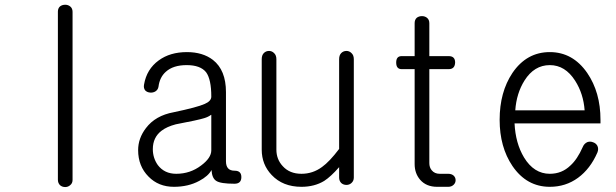

<svg xmlns="http://www.w3.org/2000/svg" viewBox="-20 -754 2540 792"><path d="M218.8 -706.1V-12.7Q218.8 1 227.5 9.8Q236.3 17.6 249 17.6Q260.7 17.6 269.5 9.8Q279.3 2 279.3 -11.7V-705.1Q279.3 -719.7 269.5 -727.5Q260.7 -734.4 249 -734.4Q236.3 -734.4 227.5 -727.5Q218.8 -719.7 218.8 -706.1Z M851.6 -133.8Q851.6 -102.5 809.6 -71.3Q764.6 -37.1 707 -37.1Q658.2 -37.1 630.9 -73.2Q610.4 -102.5 610.4 -138.7Q610.4 -187.5 646.5 -214.8Q668 -231.4 705.1 -241.2Q797.9 -258.8 822.3 -266.6Q838.9 -271.5 850.6 -280.3H851.6ZM751 -539.1Q681.6 -539.1 634.8 -504.9Q585 -468.8 574.2 -405.3Q571.3 -390.6 579.1 -380.9Q586.9 -373 599.6 -372.1Q611.3 -371.1 621.1 -377Q631.8 -383.8 633.8 -396.5Q638.7 -435.5 664.1 -458Q694.3 -485.4 750 -485.4Q806.6 -485.4 830.1 -456.1Q851.6 -426.8 851.6 -355.5Q851.6 -336.9 824.2 -325.2Q793.9 -311.5 696.3 -291Q621.1 -277.3 582 -225.6Q549.8 -183.6 549.8 -134.8Q549.8 -68.4 592.8 -25.4Q633.8 16.6 697.3 16.6Q756.8 16.6 801.8 -7.8Q838.9 -27.3 852.5 -52.7Q854.5 -18.6 872.1 -7.8Q889.6 3.9 947.3 3.9Q975.6 3.9 975.6 -23.4Q975.6 -49.8 948.2 -49.8Q929.7 -49.8 920.9 -59.6Q912.1 -69.3 912.1 -88.9V-374Q912.1 -464.8 858.4 -506.8Q816.4 -539.1 751 -539.1Z M1439.5 -21.5V-509.8Q1439.5 -526.4 1429.7 -535.2Q1420.9 -543.9 1409.2 -543.9Q1396.5 -543.9 1387.7 -535.2Q1378.9 -526.4 1378.9 -509.8V-139.6Q1338.9 -86.9 1308.6 -65.4Q1270.5 -37.1 1223.6 -37.1Q1174.8 -37.1 1146.5 -68.4Q1120.1 -96.7 1120.1 -136.7V-509.8Q1120.1 -526.4 1110.4 -535.2Q1101.6 -543.9 1089.8 -543.9Q1077.1 -543.9 1068.4 -535.2Q1059.6 -526.4 1059.6 -509.8V-136.7Q1059.6 -75.2 1100.6 -32.2Q1146.5 16.6 1223.6 16.6Q1277.3 16.6 1317.4 -7.8Q1344.7 -25.4 1378.9 -64.5V-21.5Q1378.9 -7.8 1387.7 1Q1396.5 8.8 1409.2 8.8Q1420.9 8.8 1429.7 1Q1439.5 -7.8 1439.5 -21.5Z M1690.4 -658.2V-522.5H1636.7Q1614.3 -522.5 1614.3 -496.1Q1614.3 -468.8 1636.7 -468.8H1690.4V-77.1Q1690.4 -39.1 1712.9 -12.7Q1738.3 16.6 1783.2 16.6H1829.1Q1842.8 16.6 1851.6 7.8Q1859.4 0 1859.4 -10.7Q1859.4 -21.5 1851.6 -29.3Q1842.8 -37.1 1829.1 -37.1H1793.9Q1772.5 -37.1 1760.7 -51.8Q1751 -63.5 1751 -81.1V-468.8H1831.1Q1856.4 -468.8 1857.4 -496.1Q1857.4 -522.5 1831.1 -522.5H1751V-658.2Q1751 -672.9 1741.2 -680.7Q1732.4 -687.5 1720.7 -687.5Q1708 -687.5 1699.2 -680.7Q1690.4 -672.9 1690.4 -658.2Z M2383.8 -147.5Q2361.3 -96.7 2333 -71.3Q2297.9 -37.1 2248 -37.1Q2182.6 -37.1 2141.6 -104.5Q2106.4 -163.1 2102.5 -245.1H2457V-259.8Q2457 -373 2402.3 -453.1Q2342.8 -539.1 2248 -539.1Q2152.3 -539.1 2093.8 -453.1Q2041 -374 2041 -259.8Q2041 -147.5 2093.8 -69.3Q2152.3 16.6 2248 16.6Q2313.5 16.6 2364.3 -20.5Q2415 -57.6 2444.3 -125Q2450.2 -139.6 2444.3 -152.3Q2438.5 -163.1 2426.8 -167Q2415 -171.9 2403.3 -168Q2389.6 -162.1 2383.8 -147.5ZM2105.5 -298.8Q2110.4 -369.1 2143.6 -421.9Q2183.6 -485.4 2248 -485.4Q2311.5 -485.4 2352.5 -420.9Q2386.7 -367.2 2391.6 -298.8Z"/></svg>

Font: GulimChe
Style: Regular
Weight: 400
Monospace: yes
Version: Version 2.21